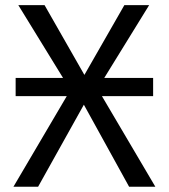

<svg xmlns="http://www.w3.org/2000/svg" viewBox="-20 -708 640 728"><path d="M49.5 -688.5H149L300 -424L451.5 -688.5H545.5L350 -371.5L569 0H469.5L298 -311L124.5 0H31L247 -367ZM39.3 -343.5V-412.5H560.6V-343.5Z"/></svg>

Font: Fast_Mono
Style: Regular
Weight: 400
Monospace: yes
Designer: Carrois Corporate, Edenspiekermann AG, Nikita Prokopov
Foundry: Carrois Corporate, Edenspiekermann AG, Nikita Prokopov
Version: Version 5.002